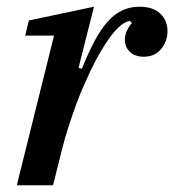

<svg xmlns="http://www.w3.org/2000/svg" viewBox="-20 -552 519 572"><path d="M141 -446H55L66 -491L260 -532L214 -350L224 -347Q242 -392 260 -426.5Q278 -461 298 -484.5Q318 -508 342 -520Q366 -532 395 -532Q436 -532 457.5 -511.5Q479 -491 479 -459Q479 -429 460 -406Q441 -383 408 -383Q383 -383 367.5 -397Q352 -411 352 -434Q352 -448 358.5 -461.5Q365 -475 373 -483L367 -490Q341 -485 311 -445.5Q281 -406 251 -344Q242 -325 230 -298Q218 -271 206.5 -239.5Q195 -208 184 -174Q173 -140 165 -108L138 0H30Z"/></svg>

Font: IBM Plex Serif Medm
Style: Italic
Weight: 500
Italic angle: -14°
Designer: Mike Abbink, Paul van der Laan, Pieter van Rosmalen
Foundry: Bold Monday
Version: Version 3.001